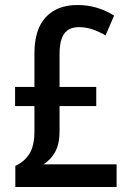

<svg xmlns="http://www.w3.org/2000/svg" viewBox="-20 -744 520 764"><path d="M288 -724Q330 -724 366 -713Q402 -702 434 -682L400 -603Q373 -619 347 -627.5Q321 -636 294 -636Q255 -636 236 -610.5Q217 -585 217 -529V-398H363V-322H217V-222Q217 -172 200 -140.5Q183 -109 153 -90H444V0H41V-84Q77 -100 97 -132Q117 -164 117 -221V-322H40V-398H117V-531Q117 -627 162 -675.5Q207 -724 288 -724Z"/></svg>

Font: Noto Sans Arabic UI Cn Md
Style: Regular
Weight: 500
Width: 3
Designer: Monotype Design Team, Nadine Chahine and Nizar Qandah
Foundry: Monotype Imaging Inc.
Version: Version 2.010; ttfautohint (v1.8.4.7-5d5b)